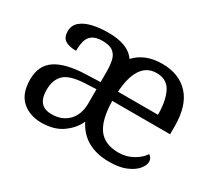

<svg xmlns="http://www.w3.org/2000/svg" viewBox="-110 -746 1061 957"><g transform="rotate(30 420.5 -268.0)"><path d="M205 10Q138 10 94 -29Q50 -68 50 -150Q50 -230 106.5 -268Q163 -306 278 -310L361 -313V-373Q361 -409 355 -436.5Q349 -464 329 -480Q309 -496 268 -496Q230 -496 210 -482Q190 -468 183.5 -443.5Q177 -419 177 -387Q135 -387 113.5 -401.5Q92 -416 92 -450Q92 -485 116.5 -506Q141 -527 182 -536.5Q223 -546 272 -546Q328 -546 367 -531.5Q406 -517 428 -485Q484 -546 583 -546Q680 -546 735.5 -486Q791 -426 791 -307V-261H458Q460 -152 497 -102.5Q534 -53 613 -53Q657 -53 694 -73.5Q731 -94 750 -123Q757 -120 763 -111Q769 -102 769 -89Q769 -69 750 -46Q731 -23 692.5 -6.5Q654 10 596 10Q450 10 393 -104Q374 -59 326.5 -24.5Q279 10 205 10ZM690 -315Q690 -395 665.5 -443.5Q641 -492 581 -492Q526 -492 495.5 -446.5Q465 -401 460 -315ZM228 -52Q289 -52 325 -89.5Q361 -127 361 -191V-272L297 -269Q212 -265 179.5 -234.5Q147 -204 147 -145Q147 -52 228 -52Z"/></g></svg>

Font: Noto Serif Khitan Small Script
Style: Regular
Weight: 400
Designer: LIU Zhao, ZHANG Congyu, Kushim JIANG
Foundry: Guyu Beijing Co. Ltd.
Version: Version 1.000; ttfautohint (v1.8.4.7-5d5b)